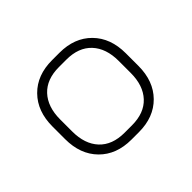

<svg xmlns="http://www.w3.org/2000/svg" viewBox="-87 -580 552 552"><g transform="rotate(-45 188.5 -304.5)"><path d="M68 -280Q68 -229 95 -200Q122 -171 172 -171H202Q252 -171 279 -200Q306 -229 306 -280V-329Q306 -380 279 -409Q252 -438 202 -438H172Q122 -438 95 -409Q68 -380 68 -329ZM336 -279Q336 -217 299.5 -180Q263 -143 202 -143H172Q111 -143 74.5 -180Q38 -217 38 -279V-330Q38 -392 74.5 -429Q111 -466 172 -466H202Q263 -466 299.5 -429Q336 -392 336 -330Z"/></g></svg>

Font: Rajdhani Light
Style: Regular
Weight: 300
Designer: Satya Rajpurohit, Jyotish Sonowal
Foundry: Indian Type Foundry
Version: Version 1.201;PS 1.0;hotconv 1.0.78;makeotf.lib2.5.61930; tt